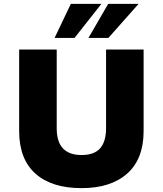

<svg xmlns="http://www.w3.org/2000/svg" viewBox="-20 -961 841 992"><path d="M401 11Q247 11 163 -64Q79 -139 79 -284V-705H273V-299Q273 -228 305.5 -194Q338 -160 401 -160Q467 -160 497.5 -195Q528 -230 528 -299V-705H722V-284Q722 -140 637.5 -64.5Q553 11 401 11ZM262 -765 346 -941H504L365 -765ZM437 -765 539 -941H696L540 -765Z"/></svg>

Font: Nunito Sans 6pt Black
Style: Regular
Weight: 900
Version: Version 3.101;gftools[0.9.27]